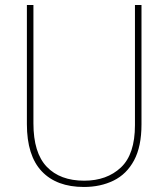

<svg xmlns="http://www.w3.org/2000/svg" viewBox="-20 -734 669 764"><path d="M543 -239Q543 -151 513.5 -96Q484 -41 432 -15.5Q380 10 314 10Q205 10 146 -52.5Q87 -115 87 -240V-714H113V-243Q113 -126 166 -70.5Q219 -15 315 -15Q405 -15 461 -67.5Q517 -120 517 -236V-714H543Z"/></svg>

Font: Noto Sans Thai SemCond Thin
Style: Regular
Weight: 100
Width: 4
Designer: Monotype Design Team
Foundry: Monotype Imaging Inc.
Version: Version 2.002; ttfautohint (v1.8.4.7-5d5b)